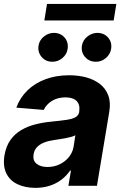

<svg xmlns="http://www.w3.org/2000/svg" viewBox="-24 -929 602 960"><path d="M152.9 10.4Q101.2 10.1 63.1 -8.1Q25.1 -26.3 7.5 -62.5Q-10.2 -98.8 -1.6 -152.3Q6.2 -198 27.9 -228.7Q49.6 -259.3 81.5 -278.2Q113.5 -297.2 151.9 -306.9Q190.2 -316.7 231.4 -320.7Q279.3 -325.3 309 -329.8Q338.8 -334.4 353.9 -343.2Q368.9 -352 372.1 -369.3V-371.7Q377.1 -405.2 359.6 -423.5Q342.1 -441.9 303.5 -442.2Q263.3 -441.9 235.3 -424.3Q207.2 -406.6 194.7 -379.5L57.6 -390.8Q75.9 -440.6 113.2 -477Q150.6 -513.3 203.7 -533Q256.7 -552.7 322.1 -552.7Q367.5 -552.7 407 -542.1Q446.6 -531.4 475.5 -509.1Q504.4 -486.7 517.4 -451.7Q530.5 -416.7 522.1 -368.2L460.7 0H318L330.7 -76H326.4Q309 -50.5 283.9 -31.1Q258.8 -11.7 226.1 -0.8Q193.5 10.1 152.9 10.4ZM213.7 -94.1Q246.8 -94.1 274.5 -107.5Q302.1 -120.9 320.6 -143.7Q339 -166.5 343.8 -194.9L352.9 -252.7Q345.7 -248.4 332.6 -244.8Q319.5 -241.1 303.8 -238.1Q288 -235.1 272.4 -232.8Q256.8 -230.6 244.5 -228.5Q217.2 -224.7 195.8 -216.1Q174.3 -207.4 160.8 -193.1Q147.4 -178.8 143.9 -157.4Q138.8 -126.6 158.5 -110.4Q178.3 -94.1 213.7 -94.1ZM238.3 -620.3Q204.6 -620.1 184.1 -644.3Q163.6 -668.5 168.8 -701.6Q173.1 -728.2 195.5 -746.3Q217.8 -764.4 245.3 -764.6Q279.3 -764.4 299.4 -740.7Q319.5 -717 313.9 -683.4Q310.2 -657.5 288.1 -638.8Q266.1 -620.1 238.3 -620.3ZM455.3 -620.3Q422.1 -620.1 401.2 -644.1Q380.4 -668.1 385.7 -701.6Q390.5 -728.2 412.9 -746.3Q435.3 -764.4 462.3 -764.6Q496.8 -764.4 516.9 -740.7Q537 -717 531.4 -683.4Q527.1 -657.5 505.4 -638.8Q483.6 -620.1 455.3 -620.3ZM557.8 -909.2 544.3 -826.8H197.7L211.1 -909.2Z"/></svg>

Font: Inter Tight
Style: Italic
Weight: 400
Italic angle: -9.39999°
Designer: Rasmus Andersson
Foundry: rsms
Version: Version 3.002